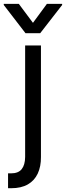

<svg xmlns="http://www.w3.org/2000/svg" viewBox="-55 -785 347 1009"><path d="M77.1 -545.9H160.2V40Q160.6 90.3 143.3 127.2Q126 164.1 91.3 184.1Q56.6 204.1 3.9 204.1H-12.7V126H2.9Q41.5 126 59.1 103.8Q76.7 81.5 77.1 40ZM43.9 -764.6 118.2 -665 191.4 -764.6H271.5V-758.8L156.2 -610.4H79.1L-35.2 -758.8V-764.6Z"/></svg>

Font: Inter V
Style: 
Weight: 400
Designer: Rasmus Andersson
Foundry: rsms
Version: Version 4.000;git-a3f224843